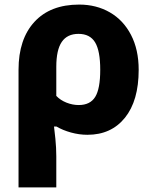

<svg xmlns="http://www.w3.org/2000/svg" viewBox="-20 -579 669 839"><path d="M362 10Q326 10 290 0Q254 -10 227 -26H216Q218 -14 222 27Q226 68 226 104V240H61V-274Q61 -408 130.5 -483.5Q200 -559 326 -559Q401 -559 460 -525Q519 -491 552.5 -426.5Q586 -362 586 -274Q586 -139 526 -64.5Q466 10 362 10ZM226 -287V-160Q244 -141 270.5 -130.5Q297 -120 324 -120Q374 -120 396 -155.5Q418 -191 418 -274Q418 -357 395.5 -394Q373 -431 323 -431Q274 -431 250 -396Q226 -361 226 -287Z"/></svg>

Font: Noto Sans UI ExtraBold
Style: Regular
Weight: 800
Designer: Monotype Design Team
Foundry: Monotype Imaging Inc.
Version: Version 1.001